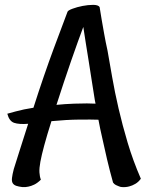

<svg xmlns="http://www.w3.org/2000/svg" viewBox="-20 -680 599 782"><path d="M553.7 47.9Q543.9 61.5 531.2 68.8Q518.6 76.2 506.8 79.1Q493.2 83 477.5 82Q471.7 82 464.8 79.1Q459 77.1 452.1 73.7Q445.3 70.3 440.4 63.5Q426.8 14.6 416 -31.2Q405.3 -77.1 397.5 -113.3Q387.7 -155.3 380.9 -192.4Q354.5 -193.4 302.2 -192.9Q250 -192.4 189.5 -186.5Q170.9 -127.9 160.2 -87.9Q149.4 -47.9 144.5 -21.5Q139.6 4.9 140.6 22Q141.6 39.1 146.5 51.8Q132.8 65.4 119.6 71.8Q106.4 78.1 95.7 80.1Q83 83 71.3 82Q55.7 80.1 45.9 76.7Q36.1 73.2 31.7 65.9Q27.3 58.6 28.8 44.9Q30.3 31.2 36.1 8.8Q42 -10.7 58.1 -61Q74.2 -111.3 94.7 -175.8Q57.6 -172.9 37.6 -179.7Q17.6 -186.5 9.8 -216.8Q25.4 -221.7 43.5 -226.1Q61.5 -230.5 78.1 -234.4Q96.7 -238.3 116.2 -241.2Q136.7 -305.7 158.2 -368.2Q179.7 -430.7 198.2 -480.5L254.9 -631.8Q256.8 -637.7 275.4 -644.5Q293.9 -651.4 316.4 -655.8Q338.9 -660.2 359.4 -660.2Q379.9 -660.2 385.7 -651.4Q388.7 -630.9 394 -600.6Q399.4 -570.3 404.3 -542Q410.2 -508.8 418 -473.6Q426.8 -424.8 437 -365.2Q447.3 -305.7 462.9 -238.3Q478.5 -170.9 500 -98.6Q521.5 -26.4 553.7 47.9ZM282.2 -257.8Q313.5 -258.8 334 -258.8Q354.5 -258.8 369.1 -257.8L366.2 -272.5Q360.4 -308.6 354 -349.6Q347.7 -390.6 341.3 -430.7Q335 -470.7 329.1 -506.8Q323.2 -543 319.3 -570.3Q309.6 -544.9 296.9 -509.3Q284.2 -473.6 269.5 -431.6Q254.9 -389.6 239.7 -343.8Q224.6 -297.9 210 -252.9Q227.5 -254.9 245.1 -255.9Q262.7 -256.8 282.2 -257.8Z"/></svg>

Font: Rancho
Style: Regular
Weight: 400
Designer: Font Diner, Inc
Foundry: Font Diner, Inc
Version: Version 1.001